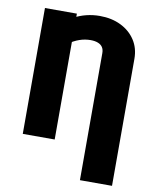

<svg xmlns="http://www.w3.org/2000/svg" viewBox="-99 -814 896 1093"><g transform="rotate(10 348.5 -267.0)"><path d="M624.5 203.1H439V-531.2Q439 -552.2 429.9 -565.7Q420.9 -579.1 403.3 -585.9Q385.7 -592.8 360.8 -592.8Q295.9 -592.8 234.1 -548.8Q172.4 -504.9 114.7 -420.9V-594.7Q169.4 -663.1 239.3 -700.2Q309.1 -737.3 389.2 -737.3Q457.5 -737.3 510.5 -711.4Q563.5 -685.5 594 -639.2Q624.5 -592.8 624.5 -531.2ZM257.3 -727.5V0H72.8V-727.5Z"/></g></svg>

Font: Inter 17pt Black
Style: Regular
Weight: 900
Version: Version 4.001;git-66647c0bb